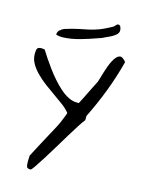

<svg xmlns="http://www.w3.org/2000/svg" viewBox="-112 -792 632 858"><g transform="rotate(15 204.5 -363.0)"><path d="M94.7 -33.2Q94.7 -36.1 95.2 -44.9Q95.7 -53.7 95.7 -57.6Q98.6 -63.5 106 -77.6Q113.3 -91.8 123 -109.9Q132.8 -127.9 143.1 -147.5Q153.3 -167 163.1 -184.6Q172.9 -202.1 180.2 -216.3Q187.5 -230.5 190.4 -237.3Q191.4 -240.2 194.3 -247.1Q197.3 -253.9 200.2 -261.2Q203.1 -268.6 205.6 -275.4Q208 -282.2 209 -285.2Q196.3 -301.8 176.3 -316.9Q156.2 -332 132.8 -348.1Q109.4 -364.3 85.9 -381.8Q62.5 -399.4 43.5 -418.5Q24.4 -437.5 12.2 -458.5Q0 -479.5 0 -503.9Q0 -522.5 4.4 -528.8Q8.8 -535.2 23.4 -535.2Q24.4 -535.2 30.3 -534.7Q36.1 -534.2 38.1 -533.2Q46.9 -518.6 60.1 -499Q73.2 -479.5 88.9 -458Q104.5 -436.5 122.6 -416Q140.6 -395.5 159.2 -378.9Q177.7 -362.3 197.8 -352.1Q217.8 -341.8 237.3 -341.8Q239.3 -341.8 242.7 -341.8Q246.1 -341.8 247.1 -341.8Q251 -348.6 259.3 -365.2Q267.6 -381.8 276.4 -399.9Q285.2 -418 293.5 -434.1Q301.8 -450.2 304.7 -456.1Q306.6 -461.9 310.5 -475.1Q314.5 -488.3 318.8 -502.9Q323.2 -517.6 329.1 -533.2Q335 -548.8 341.8 -561.5Q348.6 -574.2 356.9 -582.5Q365.2 -590.8 376 -590.8L377 -589.8H378.9Q378.9 -588.9 379.9 -588.9Q381.8 -588.9 384.8 -586.4Q387.7 -584 391.1 -581.1Q394.5 -578.1 397 -575.2Q399.4 -572.3 399.4 -571.3Q380.9 -500 354.5 -430.7Q328.1 -361.3 294.9 -294.9V-275.4Q288.1 -267.6 272.5 -243.7Q256.8 -219.7 238.3 -189Q219.7 -158.2 199.7 -125Q179.7 -91.8 162.1 -64Q144.5 -36.1 131.8 -17.6Q119.1 1 115.2 1Q98.6 1 96.7 -8.8Q94.7 -18.6 94.7 -33.2ZM70.3 -611.3Q70.3 -624 78.6 -631.8Q86.9 -639.6 97.7 -644.5Q134.8 -656.2 159.2 -661.1Q183.6 -666 204.6 -670.4Q225.6 -674.8 249.5 -683.6Q273.4 -692.4 308.6 -711.9Q310.5 -713.9 315.4 -718.8Q320.3 -723.6 322.3 -725.6H324.2Q324.2 -725.6 324.7 -726.1Q325.2 -726.6 326.2 -726.6Q335 -726.6 338.4 -718.3Q341.8 -710 341.8 -703.1Q341.8 -690.4 330.6 -681.2Q319.3 -671.9 308.6 -667Q292 -659.2 284.7 -655.8Q277.3 -652.3 271.5 -649.4Q264.6 -647.5 251.5 -642.6Q238.3 -637.7 220.2 -631.8Q202.1 -626 181.6 -620.1Q161.1 -614.3 140.6 -610.8Q120.1 -607.4 102.1 -606.9Q84 -606.4 70.3 -611.3Z"/></g></svg>

Font: Swanky and Moo Moo
Style: Regular
Weight: 400
Designer: Kimberly Geswein
Foundry: Kimberly Geswein
Version: Version 1.002 2001